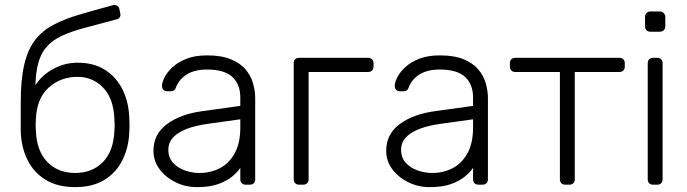

<svg xmlns="http://www.w3.org/2000/svg" viewBox="-20 -757 2817 787"><path d="M288 10Q216 10 167 -20Q118 -50 92.5 -102Q67 -154 65 -218Q65 -248 65 -277.5Q65 -307 65 -337Q65 -431 79.5 -492.5Q94 -554 123.5 -592.5Q153 -631 198.5 -655Q244 -679 305 -697Q366 -715 444 -736Q452 -738 460 -733.5Q468 -729 469 -721L473 -702Q475 -693 471 -686.5Q467 -680 459 -678Q385 -658 328 -643Q271 -628 231 -609Q191 -590 166.5 -559.5Q142 -529 132 -477.5Q122 -426 126 -346H106Q109 -389 136.5 -423.5Q164 -458 207 -479Q250 -500 298 -500Q365 -500 411.5 -470Q458 -440 483 -388.5Q508 -337 510 -272Q512 -239 510 -218Q508 -154 482.5 -102Q457 -50 408.5 -20Q360 10 288 10ZM288 -48Q358 -48 402 -93Q446 -138 449 -223Q450 -232 450 -242Q450 -252 449 -267Q446 -353 403 -397.5Q360 -442 298 -442Q228 -442 179 -397.5Q130 -353 127 -267Q126 -252 126 -242Q126 -232 127 -223Q130 -138 174 -93Q218 -48 288 -48Z M788 10Q740 10 699.5 -10Q659 -30 634 -63.5Q609 -97 609 -139Q609 -207 664 -248Q719 -289 807 -301L965 -323V-358Q965 -411 932.5 -441.5Q900 -472 829 -472Q777 -472 745 -451.5Q713 -431 701 -398Q696 -383 682 -383H666Q654 -383 649 -389.5Q644 -396 644 -405Q644 -419 654.5 -440Q665 -461 687 -481.5Q709 -502 744 -516Q779 -530 829 -530Q888 -530 926.5 -514Q965 -498 986.5 -472.5Q1008 -447 1017 -416Q1026 -385 1026 -355V-22Q1026 -12 1020 -6Q1014 0 1004 0H987Q977 0 971 -6Q965 -12 965 -22V-69Q953 -51 931 -33Q909 -15 874.5 -2.5Q840 10 788 10ZM798 -48Q844 -48 882 -68Q920 -88 942.5 -129.5Q965 -171 965 -234V-268L836 -250Q754 -239 712 -212Q670 -185 670 -144Q670 -111 689 -90Q708 -69 737.5 -58.5Q767 -48 798 -48Z M1206 0Q1196 0 1190 -6Q1184 -12 1184 -22V-498Q1184 -508 1190 -514Q1196 -520 1206 -520H1489Q1499 -520 1505 -514Q1511 -508 1511 -498V-484Q1511 -474 1505 -468Q1499 -462 1489 -462H1245V-22Q1245 -12 1239 -6Q1233 0 1223 0Z M1742 10Q1694 10 1653.5 -10Q1613 -30 1588 -63.5Q1563 -97 1563 -139Q1563 -207 1618 -248Q1673 -289 1761 -301L1919 -323V-358Q1919 -411 1886.5 -441.5Q1854 -472 1783 -472Q1731 -472 1699 -451.5Q1667 -431 1655 -398Q1650 -383 1636 -383H1620Q1608 -383 1603 -389.5Q1598 -396 1598 -405Q1598 -419 1608.5 -440Q1619 -461 1641 -481.5Q1663 -502 1698 -516Q1733 -530 1783 -530Q1842 -530 1880.5 -514Q1919 -498 1940.5 -472.5Q1962 -447 1971 -416Q1980 -385 1980 -355V-22Q1980 -12 1974 -6Q1968 0 1958 0H1941Q1931 0 1925 -6Q1919 -12 1919 -22V-69Q1907 -51 1885 -33Q1863 -15 1828.5 -2.5Q1794 10 1742 10ZM1752 -48Q1798 -48 1836 -68Q1874 -88 1896.5 -129.5Q1919 -171 1919 -234V-268L1790 -250Q1708 -239 1666 -212Q1624 -185 1624 -144Q1624 -111 1643 -90Q1662 -69 1691.5 -58.5Q1721 -48 1752 -48Z M2297 0Q2287 0 2281 -6Q2275 -12 2275 -22V-462H2092Q2082 -462 2076 -468Q2070 -474 2070 -484V-498Q2070 -508 2076 -514Q2082 -520 2092 -520H2519Q2529 -520 2535 -514Q2541 -508 2541 -498V-484Q2541 -474 2535 -468Q2529 -462 2519 -462H2336V-22Q2336 -12 2330 -6Q2324 0 2314 0Z M2657 0Q2647 0 2641 -6Q2635 -12 2635 -22V-498Q2635 -508 2641 -514Q2647 -520 2657 -520H2674Q2684 -520 2690 -514Q2696 -508 2696 -498V-22Q2696 -12 2690 -6Q2684 0 2674 0ZM2646 -627Q2636 -627 2630 -633Q2624 -639 2624 -649V-687Q2624 -697 2630 -703.5Q2636 -710 2646 -710H2684Q2694 -710 2700.5 -703.5Q2707 -697 2707 -687V-649Q2707 -639 2700.5 -633Q2694 -627 2684 -627Z"/></svg>

Font: Rubik Light Light
Style: Regular
Weight: 300
Version: Version 2.101